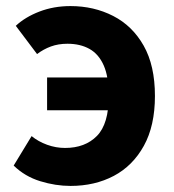

<svg xmlns="http://www.w3.org/2000/svg" viewBox="-20 -598 572 632"><path d="M212 14Q163 14 112.5 -1.5Q62 -17 25 -53L84 -150Q106 -132 135 -121.5Q164 -111 194 -111Q260 -111 299 -150.5Q338 -190 338 -282Q338 -345 321.5 -382.5Q305 -420 274.5 -437Q244 -454 202 -454Q172 -454 147.5 -445Q123 -436 102 -420L32 -513Q63 -542 110 -560Q157 -578 212 -578Q289 -578 352.5 -545.5Q416 -513 453 -447.5Q490 -382 490 -282Q490 -184 453.5 -118Q417 -52 354.5 -19Q292 14 212 14ZM135 -235V-343H426V-235Z"/></svg>

Font: Noto Sans JP ExtraBold
Style: Regular
Weight: 800
Designer: Ryoko NISHIZUKA  (kana, bopomofo & ideographs); Paul D. Hunt (Latin, Greek & Cyrillic); Sandoll Communications , Soo-you
Foundry: Adobe
Version: Version 2.004-H2;hotconv 1.0.118;makeotfexe 2.5.65603